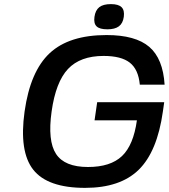

<svg xmlns="http://www.w3.org/2000/svg" viewBox="-20 -890 817 930"><path d="M438 -307.1 450.7 -395H775.4L769 -350.1Q741.7 -155.8 652.1 -67.9Q562.5 20 392.1 20Q210.4 20 141.1 -67.9Q71.8 -155.8 99.1 -350.1Q126.5 -544.4 220.5 -632.3Q314.5 -720.2 496.1 -720.2Q636.2 -720.2 702.9 -663.1Q769.5 -606 777.3 -480H657.2Q650.4 -553.7 608.9 -586.4Q567.4 -619.1 481.9 -619.1Q368.7 -619.1 309.3 -555.9Q250 -492.7 230 -350.1Q210 -207.5 251.5 -144.3Q293 -81.1 406.2 -81.1Q515.1 -81.1 570.8 -134Q626.5 -187 643.1 -307.1ZM517.1 -870.1Q553.7 -870.1 568.8 -855.2Q584 -840.3 579.6 -808.1Q575.2 -776.9 555.9 -762.5Q536.6 -748 500 -748Q462.9 -748 448 -762.2Q433.1 -776.4 437.5 -808.1Q441.9 -840.3 460.9 -855.2Q480 -870.1 517.1 -870.1Z"/></svg>

Font: Fivo Sans Med
Style: Regular
Weight: 450
Designer: Alexander Slobzheninov
Foundry: Alexander Slobzheninov
Version: 1.0